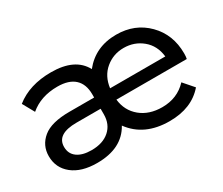

<svg xmlns="http://www.w3.org/2000/svg" viewBox="-96 -775 1187 1021"><g transform="rotate(-30 497.5 -264.5)"><path d="M945 -268Q945 -248 942 -235H510Q518 -164 570 -121Q622 -78 702 -78Q795 -78 855 -142L909 -80Q835 6 699 6Q544 6 466 -101Q407 6 254 6Q158 6 103 -38Q48 -82 48 -154Q48 -220 99 -262Q150 -304 261 -304H413V-324Q413 -386 377.5 -419Q342 -452 272 -452Q170 -452 103 -395L63 -467Q148 -535 281 -535Q428 -535 478 -441Q553 -535 681 -535Q795 -535 870 -459.5Q945 -384 945 -268ZM680 -454Q616 -454 568 -414Q520 -374 511 -304H850Q842 -374 793.5 -414Q745 -454 680 -454ZM262 -68Q332 -68 372.5 -104Q413 -140 413 -201V-235H265Q143 -235 143 -156Q143 -114 174.5 -91Q206 -68 262 -68Z"/></g></svg>

Font: Montserrat
Style: Regular
Weight: 500
Designer: Julieta Ulanovsky
Foundry: Julieta Ulanovsky
Version: Version 7.200;PS 007.200;hotconv 1.0.88;makeotf.lib2.5.64775